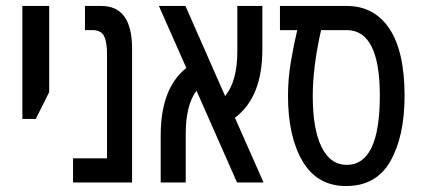

<svg xmlns="http://www.w3.org/2000/svg" viewBox="-20 -612 1417 644"><path d="M100 -213 145 -303V-592H55V-213Z M423 0V-449Q423 -592 320 -592H265V-511H290Q319 -511 329 -491Q339 -471 339 -430V-81H225V0Z M603 -164Q603 -259 639 -308L775 0H864L768 -217Q860 -286 860 -446V-592H776V-440Q776 -339 735 -290L602 -592H513L605 -384Q519 -316 519 -158V0H603Z M1337 -291Q1337 -440 1286 -516Q1235 -592 1143 -592H919V-511H977Q966 -465 956 -407Q946 -349 946 -291Q946 -154 995 -71Q1044 12 1141 12Q1242 12 1289.5 -71.5Q1337 -155 1337 -291ZM1029 -291Q1029 -338 1036 -394Q1043 -450 1057 -511H1143Q1254 -511 1254 -291Q1254 -59 1143 -59Q1088 -59 1058.5 -119Q1029 -179 1029 -291Z"/></svg>

Font: Noto Sans Hebrew Extra Condensed
Style: Regular
Weight: 400
Width: 2
Designer: Monotype Design Team
Foundry: Monotype Imaging Inc.
Version: 1.000